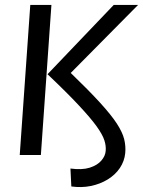

<svg xmlns="http://www.w3.org/2000/svg" viewBox="-20 -632 583 783"><path d="M270.9 128.4 267.3 55.3Q314.6 61.7 345.7 51.9Q376.7 42.1 393.2 23Q409.7 3.9 411 -16.8Q413 -36.6 405.7 -59.6Q398.5 -82.5 374.4 -116.3Q350.2 -150 302.2 -201.5Q254.3 -253.1 173.8 -329.3L443.9 -612H543.2L268.5 -334.5Q343.1 -262.5 388.3 -212.9Q433.5 -163.3 456.4 -128.1Q479.3 -92.8 486.4 -64.5Q493.4 -36.1 490.7 -7.4Q487.4 25.5 468.8 53.2Q450.1 80.9 419.1 99.9Q388.1 118.8 350.2 126.5Q312.3 134.2 270.9 128.4ZM60.5 0 103.5 -612H189.7L146.7 0Z"/></svg>

Font: Ancizar Sans Thin
Style: Italic
Weight: 100
Italic angle: -4°
Designer: Cesar Puertas, Viviana Monsalve, Julian Moncada, Julian Prieto, Jose Castro, Mariel Hernandez, Felipe Aragon, Sara Alarc
Version: Version 8.100